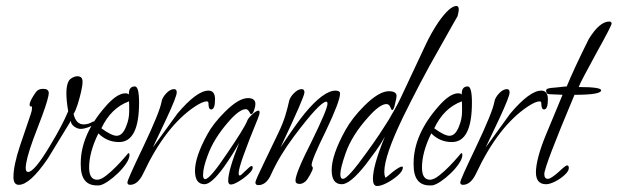

<svg xmlns="http://www.w3.org/2000/svg" viewBox="-20 -610 2065 642"><path d="M43 8Q25 8 25 -18Q25 -57 47 -123L83 -229Q87 -240 87 -249V-252Q86 -255 85 -254Q79 -253 79 -260Q79 -272 100 -302Q108 -313 124 -313Q143 -313 143 -299Q143 -283 121 -223L91 -144Q66 -75 66 -48Q66 -35 74 -35Q95 -35 148 -124Q189 -192 208 -238Q202 -274 202 -297Q202 -337 217 -347Q228 -355 239 -355Q256 -355 256 -337Q256 -324 251 -302.5Q246 -281 239.5 -260.5Q233 -240 226 -229Q234 -194 260 -194Q276 -194 292 -204L295 -203V-201Q295 -192 278 -185.5Q261 -179 250 -179Q239 -179 228 -187Q217 -195 217 -206L140 -80Q80 8 43 8Z M304 10Q250 10 250 -59V-64Q250 -159 332 -253Q371 -298 399 -298Q407 -298 411 -294Q410 -321 431 -321Q445 -321 445 -267Q445 -135 378 -135Q338 -135 309 -164Q278 -101 278 -50Q278 -9 305 -9Q317 -9 334.5 -22.5Q352 -36 369 -53.5Q386 -71 397.5 -84.5Q409 -98 409 -98Q413 -98 413 -92Q413 -80 402 -63.5Q391 -47 374.5 -31Q358 -15 341 -3.5Q324 8 312 10ZM370 -156Q390 -156 402 -188Q412 -212 412 -238V-254Q412 -265 411.5 -269.5Q411 -274 411 -271Q351 -249 319 -181Q353 -156 370 -156Z M415 8Q406 8 406 0Q406 -9 458 -117Q514 -235 520 -269Q522 -283 535.5 -297.5Q549 -312 562 -312Q571 -312 571 -301Q571 -287 536 -212L491 -117Q525 -164 545.5 -192Q566 -220 573 -230Q638 -307 677 -307Q699 -307 699 -278Q699 -244 686 -244Q677 -244 677 -265Q677 -271 671 -271Q658 -271 632 -254Q533 -188 459 -30Q441 8 415 8Z M752 7Q743 7 743 -6Q743 -40 780 -133Q758 -93 729 -52Q687 6 664 6Q632 6 632 -39Q632 -86 674 -162Q693 -197 732 -236Q778 -282 809 -282Q834 -282 834 -262Q834 -254 829.5 -241Q825 -228 819 -228Q818 -228 813 -237Q808 -245 802 -245Q781 -245 745 -204Q694 -146 674 -89Q659 -49 659 -25Q659 -11 666 -11Q682 -11 740 -98Q768 -139 785 -166.5Q802 -194 807 -207Q810 -215 823.5 -227.5Q837 -240 844 -240Q848 -240 848 -234Q848 -228 842 -213Q778 -57 778 -32Q778 -23 782 -23Q785 -23 801 -39Q817 -55 821 -55Q825 -55 825 -49Q825 -41 810.5 -27.5Q796 -14 778.5 -3.5Q761 7 752 7Z M844 9Q834 9 834 0Q834 -7 861 -62L910 -164Q926 -197 934 -223.5Q942 -250 946 -269Q948 -283 962 -297.5Q976 -312 989 -312Q998 -312 998 -301Q998 -286 918 -117Q971 -197 999 -231Q1062 -307 1102 -307Q1117 -307 1117 -297Q1117 -272 1070 -173Q1022 -76 1022 -58Q1022 -55 1024 -53Q1026 -51 1026 -48Q1026 -42 1016.5 -25Q1007 -8 1001 -3Q991 5 982 5Q968 5 968 -6Q968 -31 1022 -137Q1075 -245 1075 -263Q1075 -270 1071 -270Q1050 -270 963 -154Q939 -122 920 -90.5Q901 -59 887 -28Q871 9 844 9Z M1241 12Q1227 12 1227 -12Q1227 -57 1267 -153Q1253 -128 1236.5 -105Q1220 -82 1203 -60Q1151 6 1123 6Q1089 6 1089 -41Q1089 -92 1135 -175Q1158 -216 1197 -255Q1247 -305 1280 -305Q1306 -305 1306 -289Q1306 -283 1301 -263Q1297 -242 1291 -242Q1289 -242 1285 -252Q1281 -262 1272 -262Q1250 -262 1211 -218Q1156 -157 1135 -96Q1118 -47 1118 -27Q1118 -12 1127 -12Q1143 -12 1206 -100Q1230 -133 1248 -160Q1266 -187 1279 -208Q1290 -227 1300.5 -245.5Q1311 -264 1320 -283L1404 -462Q1423 -502 1446 -536Q1484 -590 1506 -590Q1514 -590 1514 -578Q1514 -571 1510 -556Q1509 -555 1494 -528Q1479 -501 1449 -448Q1414 -387 1384 -329.5Q1354 -272 1328 -219Q1265 -89 1265 -35Q1265 -25 1268 -17Q1268 -16 1269 -16Q1271 -16 1293 -35Q1316 -53 1324 -53Q1326 -53 1327 -52V-50Q1327 -38 1310.5 -23.5Q1294 -9 1274 1.5Q1254 12 1241 12Z M1417 10Q1363 10 1363 -59V-64Q1363 -159 1445 -253Q1484 -298 1512 -298Q1520 -298 1524 -294Q1523 -321 1544 -321Q1558 -321 1558 -267Q1558 -135 1491 -135Q1451 -135 1422 -164Q1391 -101 1391 -50Q1391 -9 1418 -9Q1430 -9 1447.5 -22.5Q1465 -36 1482 -53.5Q1499 -71 1510.5 -84.5Q1522 -98 1522 -98Q1526 -98 1526 -92Q1526 -80 1515 -63.5Q1504 -47 1487.5 -31Q1471 -15 1454 -3.5Q1437 8 1425 10ZM1483 -156Q1503 -156 1515 -188Q1525 -212 1525 -238V-254Q1525 -265 1524.5 -269.5Q1524 -274 1524 -271Q1464 -249 1432 -181Q1466 -156 1483 -156Z M1528 8Q1519 8 1519 0Q1519 -9 1571 -117Q1627 -235 1633 -269Q1635 -283 1648.5 -297.5Q1662 -312 1675 -312Q1684 -312 1684 -301Q1684 -287 1649 -212L1604 -117Q1638 -164 1658.5 -192Q1679 -220 1686 -230Q1751 -307 1790 -307Q1812 -307 1812 -278Q1812 -244 1799 -244Q1790 -244 1790 -265Q1790 -271 1784 -271Q1771 -271 1745 -254Q1646 -188 1572 -30Q1554 8 1528 8Z M1806 6Q1772 6 1772 -34Q1772 -55 1780.5 -87.5Q1789 -120 1807 -163L1861 -293Q1857 -293 1852 -293.5Q1847 -294 1839 -294L1817 -295Q1806 -295 1806 -308Q1806 -314 1823 -316L1845 -318Q1855 -319 1862.5 -320Q1870 -321 1875 -321Q1886 -348 1904.5 -388Q1923 -428 1949 -480Q1985 -538 2017 -538Q2025 -538 2025 -531Q2025 -524 1976 -436Q1950 -388 1934.5 -359Q1919 -330 1915 -319Q1990 -319 1990 -308Q1990 -293 1901 -293Q1800 -53 1800 -28Q1800 -12 1812 -12Q1822 -12 1848 -35Q1871 -57 1876 -57Q1882 -57 1882 -48Q1882 -38 1868 -25Q1854 -12 1836 -3Q1818 6 1806 6Z"/></svg>

Font: Petemoss
Style: Regular
Weight: 400
Designer: Robert E. Leuschke
Foundry: Robert E. Leuschke
Version: Version 1.010; ttfautohint (v1.8.3)